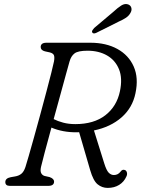

<svg xmlns="http://www.w3.org/2000/svg" viewBox="-20 -909 704 939"><path d="M598 -45.5Q586.5 -19.5 562.8 -4.8Q539 10 506.5 10Q479 10 457.5 -7.5Q436 -25 421 -77L367 -262.5Q363 -262.5 358.5 -262Q322 -261.5 290 -267.5Q258 -273.5 231.5 -285Q213 -218 198.8 -164.2Q184.5 -110.5 180.5 -92.5Q176 -71.5 181.8 -61.5Q187.5 -51.5 198 -48.5L222.5 -43Q244.5 -35 244.5 -21Q244.5 0 216 0H28Q6 0 6 -18.5Q6 -37.5 33 -42.5L53 -46Q72 -49 84.5 -59.2Q97 -69.5 104.5 -92.5Q109 -106.5 120.2 -145.2Q131.5 -184 146.2 -237Q161 -290 176.8 -348.2Q192.5 -406.5 206.8 -460Q221 -513.5 231 -553.2Q241 -593 244 -608.5Q247.5 -628.5 244 -638.2Q240.5 -648 224.5 -652.5L199.5 -658Q179 -663.5 179 -679Q179 -700 207.5 -700H422Q499 -700 554.2 -669.5Q609.5 -639 634 -583.5Q658.5 -528 642.5 -453Q628 -382 574.5 -335Q521 -288 439.5 -271L489.5 -111Q500.5 -75.5 511.8 -64.2Q523 -53 537 -53Q557 -53 569.5 -69.5Q579 -83 592 -77Q598.5 -74 600.8 -64.8Q603 -55.5 598 -45.5ZM320 -608Q315 -591 303 -547Q291 -503 275 -444.8Q259 -386.5 242.5 -326.5Q262 -316.5 289 -309.2Q316 -302 348.5 -302Q439 -302 495 -345.2Q551 -388.5 566.5 -462.5Q580 -526 562 -570.2Q544 -614.5 503.5 -637.8Q463 -661 408 -661Q362 -661 344.8 -648Q327.5 -635 320 -608ZM533 -850Q555.5 -871 573 -882Q590.5 -893 606.5 -887.5Q619.5 -882.5 622.5 -870.2Q625.5 -858 617.5 -845Q610 -831.5 595.8 -822Q581.5 -812.5 561 -803.5L450 -748Q436 -742 431 -750.5Q428.5 -755.5 432 -761Q435.5 -766.5 440.5 -772Z"/></svg>

Font: Fraunces 9pt S100 Light
Style: Italic
Weight: 300
Italic angle: -16°
Version: Version 1.000; ttfautohint (v1.8.3)